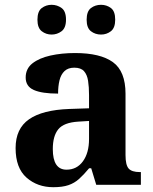

<svg xmlns="http://www.w3.org/2000/svg" viewBox="-20 -770 639 800"><path d="M202 10Q136 10 90.5 -30Q45 -70 45 -153Q45 -234 101 -273Q157 -312 269 -316L351 -318.8V-374Q351 -407.6 347 -433.3Q343 -459 330 -473.5Q317 -488 289.5 -488Q264 -488 249 -474Q234 -460 228 -435.5Q222 -411 222 -380Q155 -380 121 -395Q87 -410 87 -447Q87 -483.8 115 -505.9Q143 -528 189.9 -538.5Q236.8 -549 292.8 -549Q398 -549 450.5 -511Q503 -473 503 -379.3V-124Q503 -82.6 516 -67.8Q529 -53 563 -53H567V0H381L360 -69H351.4Q329 -42 309.5 -24.5Q290 -7 265 1.5Q240 10 202 10ZM257.2 -63Q300.2 -63 325.6 -98Q351 -133 351 -191V-266L305.8 -263.2Q245.9 -259.5 222.9 -231.4Q200 -203.3 200 -148.8Q200 -63 257.2 -63ZM401 -626Q377 -626 359 -639.8Q341 -653.6 341 -687.7Q341 -723 359 -736.5Q377 -750 401 -750Q424 -750 442 -736.7Q460 -723.4 460 -688Q460 -653.7 442 -639.8Q424 -626 401 -626ZM195 -626Q172 -626 154 -639.8Q136 -653.6 136 -687.7Q136 -723 154 -736.5Q172 -750 195 -750Q218 -750 236.5 -736.7Q255 -723.4 255 -688Q255 -653.7 236.5 -639.8Q218 -626 195 -626Z"/></svg>

Font: Noto Serif Khojki
Style: Regular
Weight: 400
Designer: Juan Bruce
Version: Version 2.002